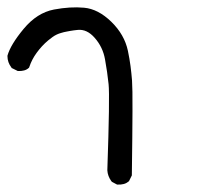

<svg xmlns="http://www.w3.org/2000/svg" viewBox="-29 -288 549 520"><path d="M287.1 211.4 274.4 204.6 273.4 203.6 272.5 202.6Q267.6 195.8 264.9 188.5Q262.2 181.2 261.7 173.3V172.9Q268.6 -27.3 265.1 -60.1Q261.7 -92.8 255.4 -127.4Q249.5 -160.6 227.5 -185.5Q206.5 -209.5 181.6 -207Q176.3 -206.5 171.1 -205.8Q166 -205.1 161.4 -204.3Q156.7 -203.6 152.3 -202.6Q147.9 -201.7 144 -200.9Q140.1 -200.2 136.2 -198.7Q130.9 -197.3 125 -194.6Q119.1 -191.9 113.3 -187.7Q107.4 -183.6 101.6 -178.7Q92.3 -170.9 84.5 -162.4Q76.7 -153.8 70.3 -145Q57.1 -127 50.3 -106.4L49.8 -105L48.8 -104Q43.5 -99.1 36.1 -97.2Q28.8 -95.2 20 -95.7H19L18.1 -96.2L4.4 -103L2.9 -103.5L2 -105Q-8.8 -119.1 -8.8 -135.7V-136.7V-137.2Q-0.5 -167 35.2 -210Q71.3 -253.4 117.2 -262.2Q161.6 -270.5 198.7 -267.1Q236.8 -263.7 272.5 -229Q308.1 -194.3 317.4 -150.4Q321.8 -129.4 324.5 -109.1Q327.1 -88.9 328.6 -69.8Q330.1 -49.8 329.8 13.4Q329.6 76.7 328.1 185.5V187L327.6 188L320.8 201.7L320.3 203.1L318.8 203.6Q313.5 208.5 305.9 210.4Q298.3 212.4 289.6 211.9H288.6Z"/></svg>

Font: NaikaiFont
Style: SemiBold
Weight: 600
Version: Version 1.89